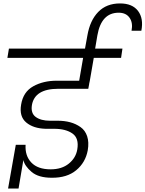

<svg xmlns="http://www.w3.org/2000/svg" viewBox="-20 -1023 847 1118"><path d="M116 -91 88 75H27L72 -180H129Q125 -116 162.5 -76.5Q200 -37 275 -37Q340 -37 381 -70.5Q422 -104 430 -153Q441 -218 402 -245.5Q363 -273 296 -273H246Q174 -275 132.5 -310Q91 -345 103 -414Q115 -488 173.5 -520.5Q232 -553 310 -553H441L464 -686H23L32 -740H475L489 -817Q504 -904 552 -953.5Q600 -1003 679 -1003Q751 -1003 784 -959Q817 -915 803 -844H746Q755 -890 734.5 -919.5Q714 -949 671 -949Q570 -949 547 -817L534 -740H693L685 -686H526L503 -553L499 -534V-532L494 -506H319Q183 -506 166 -412Q158 -364 188 -342Q218 -320 271 -320H316Q356 -320 389 -311Q422 -302 449 -283Q476 -264 487.5 -229.5Q499 -195 491 -148Q478 -77 424 -32Q370 13 281 12Q204 12 164 -22Q124 -56 116 -91Z"/></svg>

Font: Poppins Light
Style: Italic
Weight: 300
Italic angle: -10°
Designer: Ninad Kale (Devanagari), Jonny Pinhorn (Latin)
Foundry: Indian Type Foundry
Version: Version 3.200;PS 1.000;hotconv 16.6.54;makeotf.lib2.5.65590